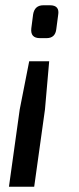

<svg xmlns="http://www.w3.org/2000/svg" viewBox="-20 -516 300 730"><path d="M145 -496H170Q208 -496 201 -458L194 -405Q190 -371 157 -371H132Q95 -371 99 -408L106 -462Q112 -496 145 -496ZM151 -100 110 194H14L55 -100L91 -283H167Z"/></svg>

Font: Exo 2.0 Medium
Style: Italic
Weight: 500
Italic angle: -8°
Designer: Natanael Gama
Version: Version 1.001;PS 001.001;hotconv 1.0.70;makeotf.lib2.5.58329